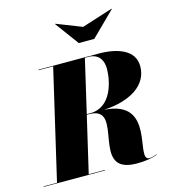

<svg xmlns="http://www.w3.org/2000/svg" viewBox="-177 -1130 1138 1257"><g transform="rotate(-15 392.0 -501.0)"><path d="M485.5 -945 314.5 -1012 312.5 -1010 430.5 -850H535.5L697.5 -1010L696 -1012ZM-35 -3.5V0H380V-3.5H271L359.5 -383H375C621 -383 272 10 595 10C651 10 699 2 735 -12L733.5 -14.5C715 -7.5 694.5 -2.5 683 -2.5C583 -2.5 823.5 -364.5 477 -385C655.5 -395 780 -470 780 -600C780 -710 666 -750 535 -750H130V-746.5H229L56 -3.5ZM465 -746.5C545 -746.5 565 -689 565 -640C565 -561 531 -387 385 -387H360.5L444 -746.5Z"/></g></svg>

Font: Bodoni* 48pt Fatface
Style: Italic
Weight: 900
Italic angle: -13°
Version: Version 2.3